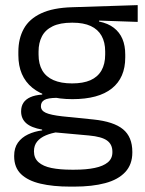

<svg xmlns="http://www.w3.org/2000/svg" viewBox="-20 -524 552 732"><path d="M256 -146Q156.5 -146 103.2 -189.5Q50 -233 50 -314V-326.5Q50 -377 70.8 -414.5Q91.5 -452 137 -473.2Q182.5 -494.5 256 -496.5L505 -504.5V-440.5L358 -445.5L357.5 -442Q392 -435 414 -418Q436 -401 446.8 -375.5Q457.5 -350 457.5 -316V-305Q457.5 -227.5 406.5 -186.8Q355.5 -146 256 -146ZM252.5 123H264Q309 123 341.2 116.2Q373.5 109.5 391 95Q408.5 80.5 408.5 56.5V54.5Q408.5 26.5 388.2 11.8Q368 -3 319 -7.5L181 -20L204 -21Q176 -17 154.8 -8Q133.5 1 121.5 15.8Q109.5 30.5 109.5 52.5V53.5Q109.5 79 127 94.5Q144.5 110 176.5 116.5Q208.5 123 252.5 123ZM248 187.5Q182 187.5 134.2 176.2Q86.5 165 60.2 139.8Q34 114.5 34 72V70Q34 40 48.2 20Q62.5 0 86.8 -11.5Q111 -23 141 -27L140.5 -30Q99.5 -37 80 -54.2Q60.5 -71.5 60.5 -99V-99.5Q60.5 -118.5 69.2 -132Q78 -145.5 95.8 -153.5Q113.5 -161.5 141 -163.5V-173.5L234 -150L196 -151Q162 -150.5 149 -142.8Q136 -135 136 -119.5V-119Q136 -102.5 154.5 -94Q173 -85.5 217.5 -80.5L336 -68.5Q413.5 -60.5 449 -31.2Q484.5 -2 484.5 55V57.5Q484.5 103 457.5 132Q430.5 161 381 174.2Q331.5 187.5 262.5 187.5ZM255 -206Q297 -206 324.8 -218.2Q352.5 -230.5 366.8 -255.2Q381 -280 381 -316V-328Q381 -363 367.2 -387.5Q353.5 -412 326 -424.8Q298.5 -437.5 257 -437.5H254Q209 -437.5 180.8 -423.8Q152.5 -410 139.8 -385.2Q127 -360.5 127 -327.5V-316Q127 -280 141.2 -255.5Q155.5 -231 184 -218.5Q212.5 -206 255 -206Z"/></svg>

Font: Anek Bangla Medium
Style: Regular
Weight: 400
Version: Version 1.003